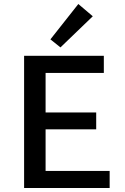

<svg xmlns="http://www.w3.org/2000/svg" viewBox="-20 -936 623 956"><path d="M281 -700 231 -740 370 -916 442 -855ZM526 -85V0H100V-658H497V-573H207V-376H459V-292H207V-85Z"/></svg>

Font: Ysabeau Infant Semibold
Style: Regular
Weight: 600
Designer: Christian Thalmann (Catharsis Fonts)
Version: Version 0.003